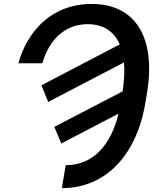

<svg xmlns="http://www.w3.org/2000/svg" viewBox="-20 -758 823 991"><path d="M74.9 -431.5H198.5C234 -554.3 315.7 -633.2 432.5 -633.2C514.2 -633.2 568.9 -595.5 598 -528.8L193.9 -317.8L228.7 -231.9L619.7 -435.7C623.9 -392 621.4 -341.6 612.6 -286.2L260.3 -103.3L296.2 -17.4L592 -171.5C551.5 -6.7 459.5 94.8 318.9 94.8L299.4 213.1C527 213.1 685.7 41.2 730.5 -228.3L739 -279.8C784.4 -554 686.8 -737.6 453.1 -737.6C238.6 -737.6 117.9 -587 74.9 -431.5Z"/></svg>

Font: Magic Ui Pro Semi Bold
Style: Italic
Weight: 600
Italic angle: -9.39999°
Designer: Stefan Endress, Andreas Faust
Version: Version 1.000;FEAKit 1.0